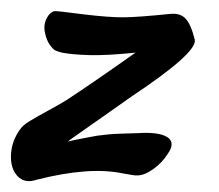

<svg xmlns="http://www.w3.org/2000/svg" viewBox="-85 -319 395 346"><path d="M-48.8 -85.9Q-43.9 -93.3 -31.5 -100.8Q-19 -108.4 1.2 -119.4Q21.5 -130.4 34.2 -138.2Q81.1 -168.9 159.2 -224.1Q106.9 -218.8 75.7 -219.7Q44.4 -220.7 26.9 -224.1Q19 -226.1 14.9 -228Q10.7 -230 4.9 -238Q-1 -246.1 -3.9 -259.8Q-7.3 -274.9 0 -287.6Q7.3 -300.3 17.1 -298.8Q21 -298.8 41.7 -296.1Q62.5 -293.5 66.9 -293Q111.8 -287.6 138.2 -287.8Q164.6 -288.1 221.2 -293.9Q239.7 -295.9 249.5 -285.4Q259.3 -274.9 266.1 -247.1Q270 -223.6 151.9 -145Q151.4 -144.5 122.6 -124.3Q93.8 -104 65.2 -84Q36.6 -64 37.1 -64Q48.3 -66.4 56.4 -68.1Q64.5 -69.8 73 -71.3Q81.5 -72.8 85.9 -73.7Q90.3 -74.7 98.6 -75.4Q106.9 -76.2 109.1 -76.7Q111.3 -77.1 120.8 -77.6Q130.4 -78.1 132.6 -78.1Q134.8 -78.1 147.5 -78.6Q160.2 -79.1 164.1 -79.1Q201.2 -81.5 216.6 -71.8Q231.9 -62 216.8 -41Q206.5 -24.9 190.4 -13.7Q174.3 -2.4 161.1 -2.9Q158.2 -2.4 134.8 -6.8Q75.2 -19 -19 4.9Q-40.5 12.2 -53.5 -1.7Q-66.4 -15.6 -65.2 -40.3Q-64 -64.9 -48.8 -85.9Z"/></svg>

Font: Florida Vibes
Style: Regular
Weight: 400
Italic angle: -30°
Designer: Turbologo.com
Foundry: Turbologo.com
Version: Version 1.000;hotconv 1.0.109;makeotfexe 2.5.65596